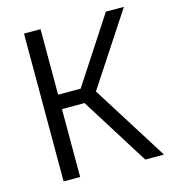

<svg xmlns="http://www.w3.org/2000/svg" viewBox="-104 -775 783 863"><g transform="rotate(-15 288.0 -344.0)"><path d="M86 0V-688H163V-383H268L467 -688H551L331 -353L553 0H466L268 -316H163V0Z"/></g></svg>

Font: Saira SemiCondensed
Style: Regular
Weight: 400
Width: 4
Designer: Hector Gatti with collaboration of the Omnibus-Type team
Foundry: Omnibus-Type
Version: Version 1.101